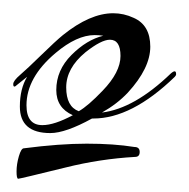

<svg xmlns="http://www.w3.org/2000/svg" viewBox="-33 -565 286 290"><path d="M106 -386Q66 -364 43 -364Q-3 -364 -3 -404Q-3 -431 8 -449L-7 -437Q-13 -431 -13 -438Q-13 -443 -2.5 -452Q8 -461 29.5 -482Q51 -503 62 -512Q103 -545 138 -545Q154 -545 169 -538Q194 -527 194 -494.5Q194 -462 160 -425Q144 -408 121 -395Q170 -401 225 -454Q233 -461 233 -453Q233 -451 231 -449Q166 -386 108 -386Q107 -386 106 -386ZM170 -343Q178 -343 178 -335.5Q178 -328 171 -328Q118 -325 66 -312Q-3 -295 -5.5 -295Q-8 -295 -8 -306Q-8 -317 -4.5 -329Q-1 -341 3 -341Q57 -348 98 -348Q139 -348 170 -343ZM133 -505Q120 -505 96 -486Q67 -462 67 -433Q67 -404 86 -397Q100 -405 122 -428Q149 -456 149 -480.5Q149 -505 133 -505ZM7 -406Q7 -376 31 -376Q49 -376 77 -391Q52 -402 52 -429Q52 -459 75 -482Q98 -505 123 -511Q117 -512 110 -512Q83 -512 51 -485Q7 -448 7 -406Z"/></svg>

Font: Arizonia
Style: Regular
Weight: 400
Designer: Robert E. Leuschke
Foundry: Robert E. Leuschke
Version: Version 1.003